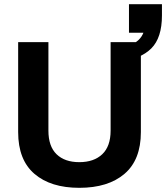

<svg xmlns="http://www.w3.org/2000/svg" viewBox="-20 -888 796 920"><path d="M360 12Q223 12 145 -55Q67 -122 67 -255V-686H212V-262Q212 -187 251 -149Q290 -111 360 -111Q430 -111 470 -149Q510 -187 510 -262V-686H655V-255Q655 -122 576.5 -55Q498 12 360 12ZM545 -589V-657Q612 -666 644.5 -697Q677 -728 677 -788L756 -814Q756 -707 705 -656Q654 -605 545 -589ZM598 -731V-868H756V-814L716 -731Z"/></svg>

Font: Archivo VF Beta
Style: Regular
Weight: 400
Designer: Hector Gatti
Foundry: Omnibus-Type
Version: Version 1.002